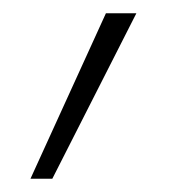

<svg xmlns="http://www.w3.org/2000/svg" viewBox="-20 -134 256 290"><path d="M26 136 140 -114H186L59 136Z"/></svg>

Font: Ysabeau SC ExtraLight
Style: Regular
Weight: 250
Designer: Christian Thalmann (Catharsis Fonts)
Version: Version 2.001;gftools[0.9.30]; featfreeze: smcp